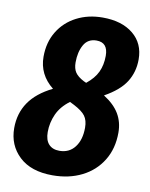

<svg xmlns="http://www.w3.org/2000/svg" viewBox="-81 -749 647 826"><g transform="rotate(10 242.5 -336.0)"><path d="M453 -213Q453 -143 421 -91Q389 -39 333 -11Q277 17 205 17Q111 17 59.5 -31.5Q8 -80 8 -155Q8 -219 41 -267.5Q74 -316 143 -350Q79 -401 79 -479Q79 -542 108 -589.5Q137 -637 187.5 -663Q238 -689 301 -689Q385 -689 434.5 -648.5Q484 -608 484 -538Q484 -483 456.5 -439.5Q429 -396 364 -360Q410 -331 431.5 -295Q453 -259 453 -213ZM219 -479Q219 -452 230 -435.5Q241 -419 268 -405L279 -400Q313 -427 327.5 -458Q342 -489 342 -529Q342 -587 292 -587Q254 -587 236.5 -555.5Q219 -524 219 -479ZM308 -209Q308 -241 294 -260Q280 -279 243 -298L225 -307Q187 -279 170 -241.5Q153 -204 153 -163Q153 -128 169.5 -110Q186 -92 216 -92Q259 -92 283.5 -124Q308 -156 308 -209Z"/></g></svg>

Font: Fira Sans Extra Condensed
Style: Bold Italic
Weight: 700
Width: 3
Italic angle: -8°
Designer: Carrois Corporate & Edenspiekermann AG
Foundry: Carrois Corporate GbR & Edenspiekermann AG
Version: Version 4.203